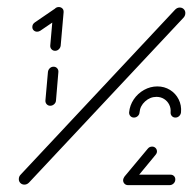

<svg xmlns="http://www.w3.org/2000/svg" viewBox="-20 -539 560 559"><path d="M126.3 -231.1Q120 -231.1 115.9 -235.6Q111.9 -240 112.2 -246.3L119.6 -329.6Q120.4 -335.9 125 -340.4Q129.6 -344.8 135.9 -344.8Q142.2 -344.8 146.3 -340.4Q150.4 -335.9 150 -329.6L143 -246.3Q142.6 -240 137.6 -235.6Q132.6 -231.1 126.3 -231.1ZM151.1 -518.5Q157 -518.5 161.1 -514.8Q165.2 -511.1 165.2 -505.2Q165.2 -496.7 157.8 -490.7L97 -449.3Q92.6 -446.7 88.1 -446.7Q82.2 -446.7 78.1 -450.6Q74.1 -454.4 74.1 -460.4Q74.1 -468.9 81.9 -474.1L142.6 -515.6Q146.3 -518.5 151.1 -518.5ZM140.4 -391.1Q134.1 -391.1 130 -395.6Q125.9 -400 126.3 -406.3L134.8 -503.3Q135.6 -509.6 140.2 -514.1Q144.8 -518.5 151.1 -518.5Q157.4 -518.5 161.5 -514.1Q165.6 -509.6 165.2 -503.3L156.7 -406.3Q155.9 -400 151.3 -395.6Q146.7 -391.1 140.4 -391.1ZM503.3 -517Q510.4 -517 515 -512.4Q519.6 -507.8 519.6 -501.1Q519.6 -493.7 514.8 -488.1L64.4 -7.4Q58.5 -1.5 51.1 -1.5Q44.1 -1.5 39.4 -6.1Q34.8 -10.7 34.8 -17.4Q34.8 -25.2 40 -30.4L490 -511.1Q495.9 -517 503.3 -517ZM338.5 -15.2Q339.3 -21.5 344.1 -25.9Q348.9 -30.4 355.2 -30.4H476.7Q482.6 -30.4 486.5 -26.5Q490.4 -22.6 490.4 -16.7Q490.4 -9.6 485.4 -4.8Q480.4 0 473.7 0H352.6Q346.3 0 342.2 -4.4Q338.1 -8.9 338.5 -15.2ZM353 -0.7Q347 -0.7 343.1 -4.8Q339.3 -8.9 339.3 -14.4Q339.3 -20.7 343 -25.6L410.4 -106.3Q415.2 -112.2 423 -112.2Q428.9 -112.2 433 -108.1Q437 -104.1 437 -97.8Q437 -93 432.6 -87.8L365.6 -6.7Q360.4 -0.7 353 -0.7ZM370 -196.7Q363.7 -196.7 359.6 -201.1Q355.6 -205.6 355.9 -211.9Q357.8 -232.2 369.4 -249.6Q381.1 -267 399.4 -277.2Q417.8 -287.4 438.1 -287.4Q458.5 -287.4 475 -277.2Q491.5 -267 500.2 -249.6Q508.9 -232.2 507 -211.9Q506.3 -205.6 501.7 -201.1Q497 -196.7 490.7 -196.7Q484.4 -196.7 480.4 -201.1Q476.3 -205.6 476.7 -211.9Q477.8 -224.1 472.6 -234.4Q467.4 -244.8 457.6 -250.9Q447.8 -257 435.6 -257Q417 -257 402.4 -243.7Q387.8 -230.4 386.3 -211.9Q385.9 -205.6 381.1 -201.1Q376.3 -196.7 370 -196.7Z"/></svg>

Font: 26F Galaxy Sans Light
Style: Italic
Weight: 300
Italic angle: -5°
Designer: C₂₉H₂₅N₃O₅
Version: Version 1.200